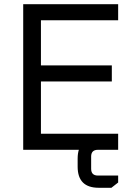

<svg xmlns="http://www.w3.org/2000/svg" viewBox="-20 -710 630 910"><path d="M90 0V-690H540V-614H174V-400H510V-324H174V-76H540V0ZM348 42Q348 -58 448 -58H472V0H444Q412 0 412 32V90Q412 122 444 122H540V155L508 180H448Q348 180 348 80Z"/></svg>

Font: Oxanium
Style: Regular
Weight: 400
Designer: Severin Meyer
Version: Version 1.001